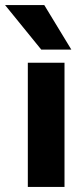

<svg xmlns="http://www.w3.org/2000/svg" viewBox="-20 -739 332 759"><path d="M235 0V-491H90V0ZM262 -543 155 -719H0L143 -543Z"/></svg>

Font: Falling Sky
Style: Bd+
Weight: 400
Designer: Paul D. Hunt
Foundry: Adobe Systems Incorporated
Version: Version 1.02